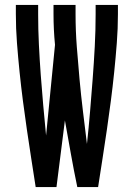

<svg xmlns="http://www.w3.org/2000/svg" viewBox="-20 -755 540 775"><path d="M124 0Q115 -58 106 -116Q97 -174 88.5 -232Q80 -290 72.5 -348Q65 -406 59 -464.5Q53 -523 48.5 -581.5Q44 -640 44 -698V-735H134V-698Q134 -637 137 -575.5Q140 -514 144.5 -452.5Q149 -391 154.5 -330Q160 -269 166 -208L202 -574Q199 -605 197.5 -636Q196 -667 196 -698V-735H285V-698Q285 -632 290 -566.5Q295 -501 301 -435.5Q307 -370 315 -304.5Q323 -239 331 -174Q338 -239 343.5 -304.5Q349 -370 354 -435.5Q359 -501 362.5 -567Q366 -633 366 -698V-735H456V-698Q456 -640 451.5 -581.5Q447 -523 441 -464.5Q435 -406 427.5 -348Q420 -290 411.5 -232Q403 -174 394 -116Q385 -58 376 0H292Q278 -67 266 -134.5Q254 -202 242 -269L208 0Z"/></svg>

Font: Iosevka Term Curly Semibold
Style: Regular
Weight: 600
Designer: Belleve Invis
Foundry: Belleve Invis
Version: Version 32.3.0